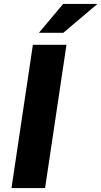

<svg xmlns="http://www.w3.org/2000/svg" viewBox="-20 -949 512 969"><path d="M38 0 146 -723H315.5L207.5 0ZM176.5 -783.5 298.5 -929H471.5L299.5 -783.5Z"/></svg>

Font: Public Sans Thin ExtraBold
Style: Italic
Weight: 800
Italic angle: -8°
Version: Version 2.001